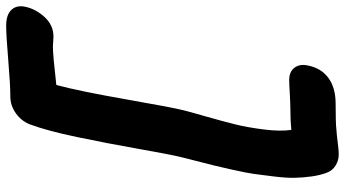

<svg xmlns="http://www.w3.org/2000/svg" viewBox="-270 -589 1128 628"><g transform="rotate(-90 294.0 -275.0)"><path d="M103 269Q83.5 269 66.9 258.8Q50.3 248.5 43.9 231.9Q35.2 210.4 31 180.7Q26.9 150.9 26.4 124.3Q25.9 97.7 30.8 56.9Q35.6 16.1 39.1 -8.1Q42.5 -32.2 52.7 -78.1Q63 -124 66.9 -139.6Q70.8 -155.3 82.3 -200Q93.8 -244.6 94.2 -247.1Q103 -283.7 121.1 -386.2Q139.2 -488.8 159.7 -586.9Q180.2 -685.1 201.2 -741.2Q212.4 -769.5 237.8 -787.4Q263.2 -805.2 292 -805.2Q331.1 -805.2 411.1 -812Q491.2 -818.8 523.9 -818.8Q559.6 -818.8 575.7 -801.8Q591.8 -784.7 585.9 -756.8Q579.1 -722.7 552.5 -693.4Q525.9 -664.1 487.8 -664.1Q483.4 -664.1 472.7 -665Q461.9 -666 455.1 -666Q428.7 -666 330.1 -654.8Q310.1 -581.1 283 -426.3Q255.9 -271.5 247.1 -237.8Q243.7 -223.6 227.3 -166.3Q210.9 -108.9 201.2 -69.6Q191.4 -30.3 184.6 23.4Q177.7 77.1 183.1 113.8Q214.8 110.8 249 110.8Q268.1 110.8 301 108.9Q334 106.9 346.2 106.9Q373 106.9 386.2 123.8Q399.4 140.6 394 167Q385.7 210.9 353.5 234.9Q321.3 258.8 268.1 258.8Q206.1 258.8 185.1 261.2Q168.9 262.2 142.1 265.6Q115.2 269 103 269Z"/></g></svg>

Font: Shantell Sans Normal
Style: Bold Italic
Weight: 700
Italic angle: -11.31°
Designer: Stephen Nixon, Anya Danilova, Shantell Martin
Foundry: Arrow Type
Version: Version 1.006;[559af2be0]